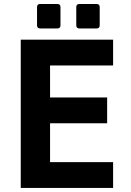

<svg xmlns="http://www.w3.org/2000/svg" viewBox="-20 -924 642 944"><path d="M176.8 -784.2H262.7C272 -784.2 277.3 -789.6 277.3 -798.8V-889.6C277.3 -898.9 272 -904.3 262.7 -904.3H176.8C167.5 -904.3 162.1 -898.9 162.1 -889.6V-798.8C162.1 -789.6 167.5 -784.2 176.8 -784.2ZM369.6 -784.2H455.6C464.8 -784.2 470.2 -789.6 470.2 -798.8V-889.6C470.2 -898.9 464.8 -904.3 455.6 -904.3H369.6C360.4 -904.3 355 -898.9 355 -889.6V-798.8C355 -789.6 360.4 -784.2 369.6 -784.2ZM82 0H536.1V-127H226.1V-317.9H506.8V-444.8H226.1V-602.1H536.1V-729H82Z"/></svg>

Font: Hack
Style: Bold
Weight: 700
Monospace: yes
Designer: Christopher Simpkins
Foundry: Christopher Simpkins
Version: Version 2.010